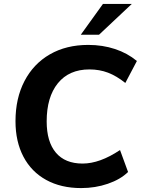

<svg xmlns="http://www.w3.org/2000/svg" viewBox="-20 -950 725 979"><path d="M59 -332Q59 -449 105 -537Q151 -625 234.5 -673Q318 -721 430 -721Q503 -721 566.5 -700Q630 -679 678 -639L619 -527Q574 -563 530.5 -579.5Q487 -596 436 -596Q332 -596 275 -525.5Q218 -455 218 -331Q218 -227 265 -171.5Q312 -116 401 -116Q489 -116 592 -185L633 -73Q594 -35 530 -13Q466 9 394 9Q291 9 215.5 -32.5Q140 -74 99.5 -151Q59 -228 59 -332ZM485 -773H392L505 -930H652Z"/></svg>

Font: Muli ExtraBold
Style: Italic
Weight: 800
Italic angle: -4.541°
Designer: Vernon Adams
Foundry: Vernon Adams
Version: Version 2.000